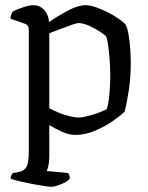

<svg xmlns="http://www.w3.org/2000/svg" viewBox="-20 -520 571 740"><path d="M179 200Q171 200 150.5 197Q130 194 104 189Q78 184 55 178.5Q32 173 21 169Q21 161 24 155Q27 149 30 147L56 142Q72 139 81.5 124Q91 109 91 65V-405Q91 -423 77 -428L20 -448Q21 -458 24 -465.5Q27 -473 30 -476Q45 -484 69.5 -492Q94 -500 108 -500Q133 -500 150 -482Q167 -464 169 -435Q204 -459 242.5 -479.5Q281 -500 311 -500Q327 -500 350 -492Q373 -484 396.5 -472Q420 -460 438.5 -447Q457 -434 464 -425Q471 -413 475.5 -386.5Q480 -360 482 -330Q484 -300 484 -277Q484 -223 476.5 -172.5Q469 -122 460 -89Q444 -74 414 -53Q384 -32 346 -16Q308 0 270 0Q246 0 219.5 -12Q193 -24 170 -38V83Q170 104 166.5 118.5Q163 133 160 139L243 147Q245 150 247 155Q249 160 249 168Q244 176 230.5 183Q217 190 202.5 195Q188 200 179 200ZM282 -67Q296 -67 319.5 -73Q343 -79 363.5 -87Q384 -95 391 -99Q398 -119 401.5 -155Q405 -191 405 -226Q405 -259 402.5 -291.5Q400 -324 396.5 -347.5Q393 -371 389 -379Q385 -385 366 -397.5Q347 -410 324 -420.5Q301 -431 283 -431Q275 -431 255.5 -424Q236 -417 212.5 -408Q189 -399 170 -392V-103Q186 -94 207 -85.5Q228 -77 248.5 -72Q269 -67 282 -67Z"/></svg>

Font: Texturina 72pt
Style: Regular
Weight: 400
Designer: Guillermo Torres Carreño
Foundry: Omnibus-Type
Version: Version 1.002; ttfautohint (v1.8.3)